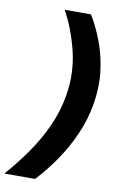

<svg xmlns="http://www.w3.org/2000/svg" viewBox="-123 -853 621 1006"><g transform="rotate(10 187.5 -350.0)"><path d="M277 -800Q314 -739 341 -666Q368 -593 377.5 -511.5Q387 -430 372 -340Q358 -257 324 -179Q290 -101 242.5 -31Q195 39 138 100H-25Q33 34 84.5 -39.5Q136 -113 172.5 -193.5Q209 -274 223 -360Q243 -479 216 -592Q189 -705 137 -800Z"/></g></svg>

Font: Figtree Light ExtraBold
Style: Italic
Weight: 800
Italic angle: -9.5°
Version: Version 2.001;gftools[0.9.30]